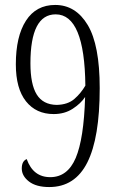

<svg xmlns="http://www.w3.org/2000/svg" viewBox="-20 -744 474 776"><path d="M68 -63Q68 -93 88 -101Q114 -28 183 -28Q253 -28 286 -105.5Q319 -183 324 -352Q307 -326 274 -304.5Q241 -283 197 -283Q126 -283 85 -334.5Q44 -386 44 -484Q44 -597 85 -660.5Q126 -724 203 -724Q286 -724 334.5 -643Q383 -562 383 -388Q383 -187 333 -87.5Q283 12 179 12Q126 12 97 -10.5Q68 -33 68 -63ZM325 -398Q322 -686 205 -686Q103 -686 103 -488Q103 -403 128.5 -362Q154 -321 209 -320Q254 -321 280.5 -344Q307 -367 325 -398Z"/></svg>

Font: Noto Serif CondLight
Style: Regular
Weight: 300
Width: 3
Designer: Monotype Design Team
Foundry: Monotype Imaging Inc.
Version: Version 1.001